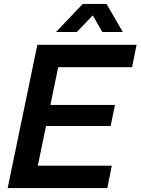

<svg xmlns="http://www.w3.org/2000/svg" viewBox="-20 -957 715 977"><path d="M19 0 170 -729H675L652 -615H246L283 -648L166 -83L143 -114H549L526 0ZM186 -316 207 -423H565L543 -316ZM265 -794 401 -937H522L605 -794H501L452 -879L371 -794Z"/></svg>

Font: Mona Sans ExtraLight SemiBold
Style: Italic
Weight: 600
Italic angle: -11.6951°
Version: Version 2.000